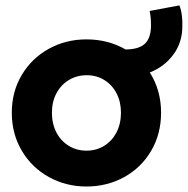

<svg xmlns="http://www.w3.org/2000/svg" viewBox="-20 -678 691 706"><path d="M23.4 -263.7Q23.4 -341.3 60.3 -402.8Q97.2 -464.4 159.9 -498.8Q222.7 -533.2 297.9 -533.2Q377.4 -533.2 441.9 -496.1Q491.7 -496.6 513.4 -517.8Q535.2 -539.1 535.2 -585Q535.2 -614.7 530.3 -637.7L639.6 -658.2Q646.5 -641.6 648.9 -619.6Q651.4 -597.7 650.4 -582Q650.9 -522.5 617.4 -477.3Q584 -432.1 530.8 -411.6Q572.3 -346.2 572.3 -263.7Q572.3 -185.5 535.9 -123.5Q499.5 -61.5 436.8 -26.9Q374 7.8 297.9 7.8Q222.7 7.8 159.9 -26.9Q97.2 -61.5 60.3 -123.5Q23.4 -185.5 23.4 -263.7ZM424.8 -263.7Q424.8 -303.2 408.7 -334.5Q392.6 -365.7 364 -383.5Q335.4 -401.4 298.8 -401.4Q262.7 -401.4 233.4 -383.8Q204.1 -366.2 187.5 -335Q170.9 -303.7 170.9 -263.7Q170.9 -222.7 187.5 -190.9Q204.1 -159.2 233.2 -141.6Q262.2 -124 297.9 -124Q334 -124 362.8 -141.6Q391.6 -159.2 408.2 -190.9Q424.8 -222.7 424.8 -263.7Z"/></svg>

Font: Reddit Sans Strawberry ExBold
Style: Regular
Weight: 800
Designer: Stephen Hutchings
Foundry: Reddit
Version: Version 1.013